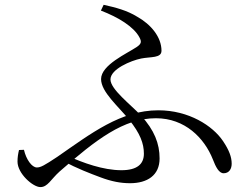

<svg xmlns="http://www.w3.org/2000/svg" viewBox="-20 -770 1040 795"><path d="M518.3 -11.4C590.1 -11.4 640.8 -44 640.8 -113.9C640.8 -174.8 619.5 -230.9 563.6 -291.9C520.8 -337.3 437.4 -400.2 437.4 -441C437.4 -483.9 522.2 -519.1 564.5 -527.7C604 -535.6 648.7 -528.6 648.7 -559.9C648.7 -616.1 605.5 -668.9 547.7 -701C506.1 -726.7 459.6 -739 409.1 -750.1L397.8 -726.2C472.4 -697.4 534.2 -658.7 557.1 -615.7C567.1 -597.5 565.5 -588.7 546.7 -575.8C506.7 -548.7 398.5 -501.3 398.5 -442.6C398.5 -389 470.5 -329.4 514.7 -274.1C560.3 -217.6 575.8 -175.9 575.8 -133.6C575.8 -90.9 548.3 -65.2 482.8 -65.2C407.5 -65.2 324 -95.5 258.4 -125.2L241.4 -103.1C299.6 -72.2 352 -52.2 396 -35.8C441.2 -18.7 479.9 -11.4 518.3 -11.4ZM147.2 4.7C177.4 4.7 190.5 -27.3 226.8 -59.9C378 -192.3 492.4 -280.4 625.8 -280.4C745.9 -280.4 826.1 -198.7 861.3 -110.1C873.2 -79.2 886.4 -52.6 906 -52.6C928.9 -52.6 939.3 -70.9 939.3 -92.1C939.3 -119.7 928.9 -148.1 903.2 -186.2C860.9 -249 762.3 -313.3 635.6 -313.3C480 -313.3 357.5 -217.8 217.4 -120.7C163.1 -84.6 148.3 -76.6 132.7 -76.6C111.9 -76.6 88.3 -109.8 79.2 -149.7L58.7 -148.9C54.8 -133 52.5 -118.3 52.5 -100.6C52.5 -51.7 116.1 4.7 147.2 4.7Z"/></svg>

Font: Source Han Serif CN VF
Style: Regular
Weight: 250
Designer: Ryoko NISHIZUKA 西塚涼子 (kana & ideographs); Frank Grießhammer (Latin, Greek & Cyrillic); Wenlong ZHANG 张文龙 (bopomofo); San
Foundry: Adobe
Version: Version 2.002;hotconv 1.1.0;makeotfexe 2.6.0